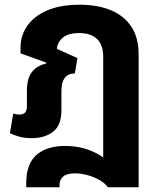

<svg xmlns="http://www.w3.org/2000/svg" viewBox="-20 -581 677 813"><path d="M91 212V195Q91 113 134.5 75Q178 37 255 37Q320 37 372.5 60.5Q425 84 447 116L417 126V-341Q417 -391 390.5 -416Q364 -441 315 -441Q269 -441 246 -421.5Q223 -402 221 -374L308 -335L297 -270Q269 -270 254.5 -251.5Q240 -233 240 -192V-114Q240 -50 204.5 -23Q169 4 114 4Q86 4 63 -2Q40 -8 22 -17L36 -100Q43 -98 49.5 -97Q56 -96 62 -96Q79 -96 86.5 -104.5Q94 -113 94 -131V-198Q94 -247 114 -274.5Q134 -302 175 -312L176 -316L67 -355V-381Q67 -430 95 -471Q123 -512 179 -536.5Q235 -561 317 -561Q394 -561 450 -537.5Q506 -514 536.5 -467.5Q567 -421 567 -350V212H437Q423 193 399 180Q375 167 348.5 160Q322 153 298 153Q263 153 247.5 166.5Q232 180 232 203V212Z"/></svg>

Font: Farlight84_Sys_V01
Style: Bold
Weight: 700
Designer: Monotype Design Team, Nadine Chahine and Nizar Qandah
Foundry: Monotype Imaging Inc.
Version: Version 2.004;October 31, 2024;FontCreator 14.0.0.2814 64-bi